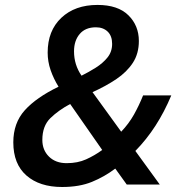

<svg xmlns="http://www.w3.org/2000/svg" viewBox="-20 -745 731 775"><path d="M230.5 9.8Q139.6 9.8 86.7 -36.6Q33.7 -83 33.7 -170.4Q33.7 -248.5 80.1 -300Q126.5 -351.6 216.3 -395Q196.3 -427.2 184.3 -461.9Q172.4 -496.6 172.4 -532.7Q172.4 -621.1 227.5 -673.1Q282.7 -725.1 373.5 -725.1Q456.1 -725.1 498.3 -683.3Q540.5 -641.6 540.5 -579.6Q540.5 -528.8 516.4 -491.7Q492.2 -454.6 450 -426Q407.7 -397.5 353.5 -373L469.2 -213.4Q500 -245.6 520.8 -282.7Q541.5 -319.8 557.6 -359.9H671.4Q643.6 -293.5 607.7 -237.8Q571.8 -182.1 526.4 -135.7L625 0H491.7L445.3 -64.5Q401.9 -31.7 351.3 -11Q300.8 9.8 230.5 9.8ZM309.1 -439.5Q338.4 -454.1 366.7 -471.9Q395 -489.7 413.8 -512.9Q432.6 -536.1 432.6 -567.9Q432.6 -600.1 414.6 -617.4Q396.5 -634.8 367.2 -634.8Q324.7 -634.8 301.8 -607.9Q278.8 -581.1 278.8 -537.6Q278.8 -483.4 309.1 -439.5ZM249 -86.4Q293.5 -86.4 327.6 -101.8Q361.8 -117.2 392.6 -139.6L263.2 -325.2Q215.8 -299.8 183.3 -268.1Q150.9 -236.3 150.9 -180.2Q150.9 -139.2 177.7 -112.8Q204.6 -86.4 249 -86.4Z"/></svg>

Font: Open Sans SemiBold
Style: Italic
Weight: 600
Italic angle: -12°
Designer: Monotype Design Team
Foundry: Monotype Imaging Inc.
Version: Version 3.003; ttfautohint (v1.8.4)